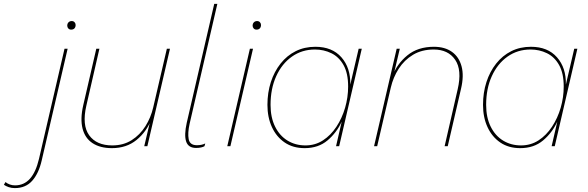

<svg xmlns="http://www.w3.org/2000/svg" viewBox="-204 -750 3019 985"><path d="M-128 215Q-145 215 -159.5 210Q-174 205 -184 198L-176 184Q-166 192 -153.5 196.5Q-141 201 -127 201Q-81 201 -50.5 167Q-20 133 -4 65L127 -500H143L10 73Q-5 139 -38.5 177Q-72 215 -128 215ZM161 -598Q152 -598 146.5 -604Q141 -610 141 -618Q141 -629 147.5 -635.5Q154 -642 164 -642Q173 -642 178.5 -636Q184 -630 184 -622Q184 -611 178 -604.5Q172 -598 161 -598Z M370 10Q310 10 271 -15.5Q232 -41 219.5 -90.5Q207 -140 223 -210L290 -500H306L239 -208Q216 -108 253.5 -56Q291 -4 372 -4Q429 -4 471.5 -31Q514 -58 542 -102.5Q570 -147 582 -199L652 -500H668L552 0H536L569 -140L573 -139Q548 -74 496.5 -32Q445 10 370 10Z M802 9Q762 9 751 -24Q740 -57 754 -120L895 -730H911L769 -116Q758 -67 764 -36Q770 -5 806 -5Q831 -5 849 -14L845 0Q839 4 827.5 6.5Q816 9 802 9Z M1094 -500 978 0H962L1078 -500ZM1112 -598Q1103 -598 1097.5 -604Q1092 -610 1092 -618Q1092 -629 1098.5 -635.5Q1105 -642 1115 -642Q1124 -642 1129.5 -636Q1135 -630 1135 -622Q1135 -611 1129 -604.5Q1123 -598 1112 -598Z M1359 10Q1299 10 1256.5 -19Q1214 -48 1191 -98Q1168 -148 1168 -212Q1168 -275 1185.5 -329Q1203 -383 1235.5 -424Q1268 -465 1313 -487.5Q1358 -510 1414 -510Q1500 -510 1547.5 -456Q1595 -402 1593 -316L1636 -500H1652L1536 0H1520L1549 -126Q1523 -69 1476 -29.5Q1429 10 1359 10ZM1363 -4Q1413 -4 1453 -30Q1493 -56 1522 -100Q1551 -144 1566.5 -197.5Q1582 -251 1582 -306Q1582 -374 1558.5 -416Q1535 -458 1496 -477Q1457 -496 1412 -496Q1345 -496 1293.5 -459.5Q1242 -423 1213 -359Q1184 -295 1184 -212Q1184 -147 1207.5 -100Q1231 -53 1271.5 -28.5Q1312 -4 1363 -4Z M1715 0 1831 -500H1847L1814 -360L1810 -361Q1833 -423 1886.5 -466.5Q1940 -510 2022 -510Q2078 -510 2114.5 -484Q2151 -458 2164 -409.5Q2177 -361 2161 -294L2093 0H2077L2144 -292Q2167 -391 2131 -443.5Q2095 -496 2021 -496Q1960 -496 1915 -469Q1870 -442 1841.5 -397.5Q1813 -353 1801 -301L1731 0Z M2465 10Q2405 10 2362.5 -19Q2320 -48 2297 -98Q2274 -148 2274 -212Q2274 -275 2291.5 -329Q2309 -383 2341.5 -424Q2374 -465 2419 -487.5Q2464 -510 2520 -510Q2606 -510 2653.5 -456Q2701 -402 2699 -316L2742 -500H2758L2642 0H2626L2655 -126Q2629 -69 2582 -29.5Q2535 10 2465 10ZM2469 -4Q2519 -4 2559 -30Q2599 -56 2628 -100Q2657 -144 2672.5 -197.5Q2688 -251 2688 -306Q2688 -374 2664.5 -416Q2641 -458 2602 -477Q2563 -496 2518 -496Q2451 -496 2399.5 -459.5Q2348 -423 2319 -359Q2290 -295 2290 -212Q2290 -147 2313.5 -100Q2337 -53 2377.5 -28.5Q2418 -4 2469 -4Z"/></svg>

Font: Kantumruy Pro Thin
Style: Italic
Weight: 250
Italic angle: -13°
Version: Version 1.002